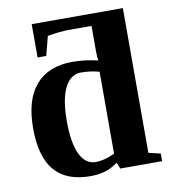

<svg xmlns="http://www.w3.org/2000/svg" viewBox="-77 -721 709 798"><g transform="rotate(-10 278.0 -322.5)"><path d="M544.9 0H368.2L357.9 -25.9Q330.6 -8.3 315.9 -2.7Q301.3 2.9 282.7 6.3Q264.2 9.8 241.7 9.8Q140.1 9.8 90.3 -48.6Q40.5 -106.9 40.5 -228Q40.5 -347.2 94 -409.2Q147.5 -471.2 249 -471.2Q302.2 -471.2 356.4 -458Q353.5 -474.1 353.5 -494.6V-604.5H259.8Q221.7 -604.5 167.5 -595.2L146.5 -514.2H109.9V-654.8H494.6V-43.9L544.9 -32.2ZM183.6 -231.9Q183.6 -140.6 206.5 -92.5Q229.5 -44.4 272.5 -44.4Q311.5 -44.4 353.5 -65.4V-411.1Q315.4 -421.4 276.4 -421.4Q232.4 -421.4 208 -373.3Q183.6 -325.2 183.6 -231.9Z"/></g></svg>

Font: Liberation Serif
Style: Bold
Weight: 700
Designer: Steve Matteson
Foundry: Ascender Corporation
Version: Version 2.1.5